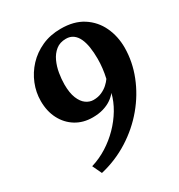

<svg xmlns="http://www.w3.org/2000/svg" viewBox="-181 -875 954 1021"><g transform="rotate(-30 296.0 -365.0)"><path d="M147.5 22.5 120.5 -34.5Q172 -50 217.8 -78.8Q263.5 -107.5 301.2 -146Q339 -184.5 365.8 -229.5Q392.5 -274.5 404 -321Q390 -303.5 368.8 -289Q347.5 -274.5 318.8 -266Q290 -257.5 253.5 -257.5Q195.5 -257.5 151.2 -284.8Q107 -312 82 -360Q57 -408 57 -471Q57 -524 77.2 -574.2Q97.5 -624.5 134.5 -664.2Q171.5 -704 223.8 -727.8Q276 -751.5 339.5 -751.5Q421 -752 475.8 -716.8Q530.5 -681.5 558 -623Q585.5 -564.5 585.5 -494.5Q585 -408 552.2 -325Q519.5 -242 460.5 -171.2Q401.5 -100.5 321.5 -50Q241.5 0.5 147.5 22.5ZM303.5 -336Q332 -336 354.2 -346Q376.5 -356 392.5 -370.5Q408.5 -385 418 -399Q425 -429.5 428.2 -458.2Q431.5 -487 431.5 -515.5Q431.5 -554 426.5 -586.2Q421.5 -618.5 410.5 -642Q399.5 -665.5 381.5 -678.5Q363.5 -691.5 338 -691.5Q300.5 -691.5 275.8 -671.5Q251 -651.5 236.5 -620Q222 -588.5 216 -552.5Q210 -516.5 210 -484.5Q210 -432.5 223.5 -399.5Q237 -366.5 258.5 -351.2Q280 -336 303.5 -336Z"/></g></svg>

Font: Merriweather 28pt ExtraBold
Style: Italic
Weight: 800
Italic angle: -7.8°
Version: Version 2.101